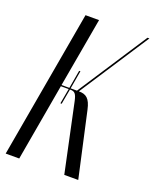

<svg xmlns="http://www.w3.org/2000/svg" viewBox="-139 -776 690 853"><g transform="rotate(20 205.5 -349.5)"><path d="M336 0 268 -307C257 -358 238 -371 204 -371L418 -699H409L195 -371H165L180 -457H174L159 -371H122L180 -699H116L-7 0H57L121 -365H158L145 -293H151L164 -365H166C187 -365 194 -356 201 -325L270 0Z"/></g></svg>

Font: Moniqa Ita Display
Style: Italic
Weight: 400
Italic angle: -10°
Designer: Rajesh Rajput
Foundry: Rajesh Rajput
Version: Version 1.000